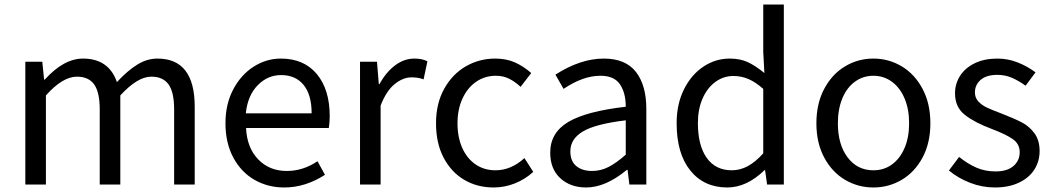

<svg xmlns="http://www.w3.org/2000/svg" viewBox="-20 -816 4653 849"><path d="M167 -543 175 -464H178Q262 -557 347 -557Q461 -557 497 -453Q543 -503 586.5 -530Q630 -557 676 -557Q841 -557 841 -344V0H750V-332Q750 -408 725.5 -442.5Q701 -477 649 -477Q588 -477 512 -394V0H421V-332Q421 -408 396.5 -442.5Q372 -477 320 -477Q257 -477 183 -394V0H92V-543Z M977 -271Q977 -356 1011.5 -421Q1046 -486 1102 -521.5Q1158 -557 1222 -557Q1324 -557 1381 -488.5Q1438 -420 1438 -302Q1438 -276 1434 -250H1068Q1072 -163 1121.5 -111.5Q1171 -60 1248 -60Q1320 -60 1384 -103L1417 -43Q1330 13 1237 13Q1164 13 1105 -21Q1046 -55 1011.5 -119.5Q977 -184 977 -271ZM1223 -484Q1163 -484 1119 -438.5Q1075 -393 1067 -315H1358Q1358 -397 1322.5 -440.5Q1287 -484 1223 -484Z M1647 -543 1655 -444H1658Q1687 -497 1727 -527Q1767 -557 1812 -557Q1847 -557 1870 -545L1853 -465Q1830 -474 1800 -474Q1762 -474 1725 -444Q1688 -414 1663 -349V0H1572V-543Z M1908 -271Q1908 -358 1944 -423Q1980 -488 2039.5 -522.5Q2099 -557 2170 -557Q2219 -557 2257 -540Q2295 -523 2329 -493L2282 -432Q2256 -456 2230 -468.5Q2204 -481 2173 -481Q2124 -481 2085.5 -454.5Q2047 -428 2025 -380Q2003 -332 2003 -271Q2003 -209 2024 -162Q2045 -115 2083 -89Q2121 -63 2171 -63Q2240 -63 2299 -117L2338 -56Q2302 -23 2256.5 -5Q2211 13 2163 13Q2090 13 2032.5 -21Q1975 -55 1941.5 -119Q1908 -183 1908 -271Z M2413 -141Q2413 -229 2492.5 -276.5Q2572 -324 2747 -344Q2747 -405 2721.5 -443Q2696 -481 2635 -481Q2558 -481 2472 -423L2436 -486Q2547 -557 2650 -557Q2746 -557 2792 -498Q2838 -439 2838 -334V0H2763L2755 -65H2752Q2658 13 2572 13Q2502 13 2457.5 -28Q2413 -69 2413 -141ZM2747 -132V-284Q2614 -268 2558 -235Q2502 -202 2502 -147Q2502 -103 2528.5 -81.5Q2555 -60 2598 -60Q2636 -60 2670.5 -77.5Q2705 -95 2747 -132Z M2972 -271Q2972 -356 3004.5 -421Q3037 -486 3090.5 -521.5Q3144 -557 3207 -557Q3252 -557 3286 -541.5Q3320 -526 3360 -493L3355 -587V-796H3446V0H3372L3363 -64H3361Q3282 13 3196 13Q3093 13 3032.5 -62Q2972 -137 2972 -271ZM3355 -138V-423Q3321 -453 3289.5 -466.5Q3258 -480 3223 -480Q3179 -480 3143 -453.5Q3107 -427 3086.5 -380Q3066 -333 3066 -272Q3066 -173 3105 -118Q3144 -63 3216 -63Q3253 -63 3287 -81.5Q3321 -100 3355 -138Z M3590 -271Q3590 -358 3624.5 -423Q3659 -488 3716.5 -522.5Q3774 -557 3842 -557Q3910 -557 3967.5 -522.5Q4025 -488 4059.5 -423Q4094 -358 4094 -271Q4094 -184 4059.5 -119.5Q4025 -55 3967.5 -21Q3910 13 3842 13Q3774 13 3716.5 -21Q3659 -55 3624.5 -119.5Q3590 -184 3590 -271ZM4000 -271Q4000 -333 3980 -380.5Q3960 -428 3924 -454.5Q3888 -481 3842 -481Q3796 -481 3760 -454.5Q3724 -428 3704.5 -380.5Q3685 -333 3685 -271Q3685 -177 3728 -120Q3771 -63 3842 -63Q3889 -63 3924.5 -89Q3960 -115 3980 -162Q4000 -209 4000 -271Z M4176 -62 4221 -122Q4260 -91 4298 -74.5Q4336 -58 4382 -58Q4434 -58 4461.5 -82Q4489 -106 4489 -143Q4489 -180 4457.5 -201.5Q4426 -223 4365 -246Q4290 -274 4246.5 -308Q4203 -342 4203 -403Q4203 -446 4225.5 -481Q4248 -516 4290.5 -536.5Q4333 -557 4390 -557Q4437 -557 4480 -540Q4523 -523 4559 -496L4515 -437Q4483 -460 4453.5 -472.5Q4424 -485 4390 -485Q4342 -485 4316.5 -463Q4291 -441 4291 -407Q4291 -383 4307 -366.5Q4323 -350 4344.5 -340Q4366 -330 4411 -313Q4465 -292 4498 -275Q4531 -258 4554 -227Q4577 -196 4577 -148Q4577 -103 4554 -66.5Q4531 -30 4486 -8.5Q4441 13 4379 13Q4323 13 4270 -7.5Q4217 -28 4176 -62Z"/></svg>

Font: Noto Sans SC
Style: Regular
Weight: 400
Designer: Ryoko NISHIZUKA ____ (kana & ideographs); Paul D. Hunt (Latin, Greek & Cyrillic); Wenlong ZHANG ___ (bopomofo); Sandoll 
Foundry: Adobe Systems Incorporated
Version: Version 1.004